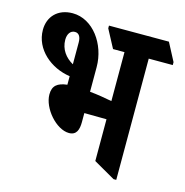

<svg xmlns="http://www.w3.org/2000/svg" viewBox="-98 -727 794 826"><g transform="rotate(15 299.5 -314.0)"><path d="M243 -134C277 -134 285 -161 285 -194V-234C288 -234 290 -234 292 -234C324 -234 356 -233 384 -233V-47L480 8H492V-532H599V-545L557 -625H290V-613L333 -532H384V-314C353 -320 318 -326 285 -329V-439C285 -540 217 -636 126 -636C60 -636 20 -593 20 -534C20 -447 98 -383 183 -371V-333C140 -328 119 -312 119 -273C119 -211 186 -134 243 -134ZM124 -518C124 -543 136 -561 156 -561C174 -561 183 -546 183 -521V-424C149 -443 124 -475 124 -518Z"/></g></svg>

Font: Noto Serif Devanagari ExtraCondensed
Style: Bold
Weight: 700
Width: 2
Designer: Universal Thirst, Indian Type Foundry and the Monotype Design Team
Foundry: Monotype Imaging Inc.
Version: Version 2.004